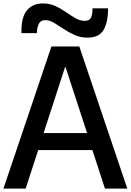

<svg xmlns="http://www.w3.org/2000/svg" viewBox="-23 -1116 773 1136"><path d="M-2.7 0 281.3 -841H446.3L730.3 0H598L523.7 -228H203L128.7 0ZM235 -328.7H492.3L365 -718.3H361.7ZM494.3 -893.3Q454 -893.3 419 -908.8Q384 -924.3 354 -944.3Q324 -964.3 297.8 -980.2Q271.7 -996 248.7 -996.7Q218 -998 206.7 -974.8Q195.3 -951.7 195.3 -920H104Q101.3 -1011.3 135.3 -1053.5Q169.3 -1095.7 230.7 -1095.7Q271.3 -1095.7 305 -1080.2Q338.7 -1064.7 367.8 -1044.2Q397 -1023.7 423.8 -1008.2Q450.7 -992.7 478 -992.7Q505.7 -992.7 515 -1010.7Q524.3 -1028.7 524.3 -1066.7H616.3Q616.3 -983.3 589.5 -938.3Q562.7 -893.3 494.3 -893.3Z"/></svg>

Font: Matangi Light
Style: Regular
Weight: 300
Designer: Prashant Pant
Foundry: The Graphic Ant
Version: Version 3.002